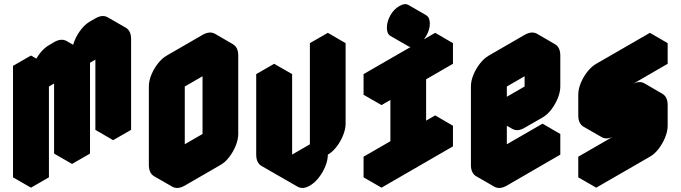

<svg xmlns="http://www.w3.org/2000/svg" viewBox="-20 -859 3298 930"><path d="M130 -490 217 -540V-440Q217 -467 229 -496.5Q241 -526 260.5 -551.5Q280 -577 303 -590L329 -605Q364 -625 390 -610Q416 -595 416 -555Q416 -582 428 -611.5Q440 -641 459.5 -666.5Q479 -692 502 -705L528 -720Q563 -740 589 -725Q615 -710 615 -670V-230L528 -180V-620L416 -555V-115L329 -65V-505L217 -440V0L130 50ZM528 -620V-180L442 -230V-670ZM329 -505V-65L242 -115V-555ZM589 -725Q563 -740 528 -720L502 -705Q479 -692 459.5 -666.5Q440 -641 428 -611.5Q416 -582 416 -555L329 -605Q329 -632 341 -661.5Q353 -691 373 -716.5Q393 -742 416 -755L442 -770Q476 -790 502 -775ZM130 -490V50L43 0V-540ZM390 -610Q364 -625 329 -605L303 -590Q280 -577 260.5 -551.5Q241 -526 229 -496.5Q217 -467 217 -440L130 -490Q130 -517 142 -546.5Q154 -576 174 -601.5Q194 -627 217 -640L242 -655Q277 -675 303 -660ZM217 -540 130 -490 43 -540 130 -590Z M875 -540 1048 -640Q1082 -660 1108 -645Q1134 -630 1134 -590V-210Q1134 -184 1122 -154Q1110 -124 1090.5 -98.5Q1071 -73 1048 -60L875 40Q840 60 814 45Q788 30 788 -10V-390Q788 -417 800 -446.5Q812 -476 832 -501.5Q852 -527 875 -540ZM875 -60 1048 -160V-540L875 -440ZM1048 -540V-160L961 -210V-590ZM1048 -160 875 -60 788 -110 961 -210ZM1108 -645Q1082 -660 1048 -640L875 -540Q852 -527 832 -501.5Q812 -476 800 -446.5Q788 -417 788 -390V-10Q788 30 814 45L727 -5Q701 -20 701 -60V-440Q701 -467 713 -496.5Q725 -526 745 -551.5Q765 -577 788 -590L961 -690Q996 -710 1022 -695Z M1481 40Q1447 60 1421 45Q1395 30 1395 -10L1568 -110V-600L1654 -650V-260Q1654 -234 1642 -204Q1630 -174 1610.5 -148.5Q1591 -123 1568 -110Q1568 -84 1556 -54Q1544 -24 1524 1.5Q1504 27 1481 40ZM1308 -450 1395 -500V-10Q1360 10 1334 -5Q1308 -20 1308 -60ZM1654 -650 1568 -600 1481 -650 1568 -700ZM1568 -600V-110L1481 -160V-650ZM1568 -110 1395 -10 1308 -60 1481 -160ZM1395 -10Q1395 30 1421 45L1334 -5Q1308 -20 1308 -60ZM1395 -500 1308 -450 1221 -500 1308 -550ZM1308 -450V-60Q1308 -20 1334 -5L1247 -55Q1221 -70 1221 -110V-500Z M1958 -125V-425L1828 -350V-450L2174 -650V-550L2044 -475V-175L2174 -250V-150L1828 50V-50ZM2001 -640Q1975 -625 1957.5 -635Q1940 -645 1940 -675Q1940 -705 1957.5 -735Q1975 -765 2001 -780Q2027 -795 2044.5 -785Q2062 -775 2062 -745Q2062 -715 2044.5 -685Q2027 -655 2001 -640ZM1958 -125 1828 -50 1741 -100 1871 -175ZM1828 -50V50L1741 0V-100ZM2174 -250 2044 -175 1958 -225 2088 -300ZM1958 -425V-125L1871 -175V-475ZM2174 -650 1828 -450 1741 -500 2088 -700ZM1828 -450V-350L1741 -400V-500ZM2045 -785Q2027 -795 2001 -780Q1975 -765 1957.5 -735Q1940 -705 1940 -675Q1940 -645 1958 -635L1871 -685Q1854 -695 1854 -725Q1854 -755 1871 -785Q1888 -815 1915 -830Q1941 -845 1958 -835Z M2435 -540 2608 -640Q2642 -660 2668 -645Q2694 -630 2694 -590V-440Q2694 -414 2682 -384Q2670 -354 2650.5 -328.5Q2631 -303 2608 -290L2521 -240Q2487 -220 2461 -235Q2435 -250 2435 -290V-60L2694 -210V-110L2435 40Q2400 60 2374 45Q2348 30 2348 -10V-390Q2348 -417 2360 -446.5Q2372 -476 2392 -501.5Q2412 -527 2435 -540ZM2608 -540 2435 -440V-290L2608 -390ZM2694 -210 2435 -60 2348 -110 2608 -260ZM2608 -540V-390L2521 -440V-590ZM2435 -290Q2435 -250 2461 -235L2374 -285Q2348 -300 2348 -340ZM2608 -390 2435 -290 2348 -340 2521 -440ZM2668 -645Q2642 -660 2608 -640L2435 -540Q2412 -527 2392 -501.5Q2372 -476 2360 -446.5Q2348 -417 2348 -390V-10Q2348 30 2374 45L2287 -5Q2261 -20 2261 -60V-440Q2261 -467 2273 -496.5Q2285 -526 2305 -551.5Q2325 -577 2348 -590L2521 -690Q2556 -710 2582 -695Z M2955 -200Q2920 -180 2894 -195Q2868 -210 2868 -250V-350Q2868 -377 2880 -406.5Q2892 -436 2912 -461.5Q2932 -487 2955 -500L3214 -650V-550L2955 -400V-300L3128 -400Q3162 -420 3188 -405Q3214 -390 3214 -350V-250Q3214 -224 3202 -194Q3190 -164 3170.5 -138.5Q3151 -113 3128 -100L2868 50V-50L3128 -200V-300ZM3128 -300V-200L3041 -250V-350ZM3128 -200 2868 -50 2781 -100 3041 -250ZM2868 -50V50L2781 0V-100ZM3188 -405Q3162 -420 3128 -400L2955 -300L2868 -350L3041 -450Q3076 -470 3102 -455ZM3214 -650 2955 -500Q2932 -487 2912 -461.5Q2892 -436 2880 -406.5Q2868 -377 2868 -350V-250Q2868 -210 2894 -195L2807 -245Q2781 -260 2781 -300V-400Q2781 -427 2793 -456.5Q2805 -486 2825 -511.5Q2845 -537 2868 -550L3128 -700Z"/></svg>

Font: Nabla Normal
Style: Regular
Weight: 400
Designer: Arthur Reinders Folmer
Version: Version 1.000